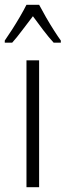

<svg xmlns="http://www.w3.org/2000/svg" viewBox="-43 -785 275 805"><path d="M121 0H68V-532H121ZM121 -765Q133 -742 150 -712.5Q167 -683 184 -656.5Q201 -630 212 -615V-606H182Q161 -629 138.5 -658.5Q116 -688 95 -717Q74 -690 50.5 -658.5Q27 -627 8 -606H-23V-615Q-9 -635 8 -661.5Q25 -688 41 -715.5Q57 -743 68 -765Z"/></svg>

Font: Noto Sans Ethiopic ExtraCondensed Light
Style: Regular
Weight: 300
Width: 2
Designer: Monotype Design Team
Foundry: Monotype Imaging Inc.
Version: Version 2.102; ttfautohint (v1.8.4.7-5d5b)